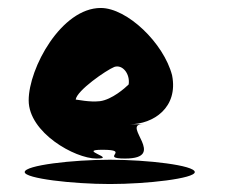

<svg xmlns="http://www.w3.org/2000/svg" viewBox="-20 -706 589 482"><path d="M42 -274C42 -258 162 -244 256 -244C350 -244 469 -258 469 -274C469 -291 350 -305 256 -305C162 -305 42 -291 42 -274ZM52 -454C52 -373 168 -308 222 -308C276 -308 172 -330 237 -330C311 -330 228 -308 294 -308C402 -308 284 -394 338 -394H305C365 -394 428 -436 412 -517C391 -598 299 -686 233 -686C134 -686 52 -535 52 -454ZM170 -456C173 -479 247 -530 267 -538C288 -545 307 -520 303 -494C294 -485 261 -456 231 -452C204 -449 175 -456 170 -456Z"/></svg>

Font: Ampere
Style: SCSuCnd
Weight: 400
Version: Version 1